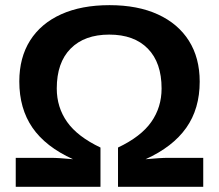

<svg xmlns="http://www.w3.org/2000/svg" viewBox="-20 -718 842 738"><path d="M400.9 -698.2Q509.3 -698.2 586.9 -662.6Q664.6 -627 706.1 -561.3Q747.6 -495.6 747.6 -404.3Q747.6 -299.8 695.8 -226.6Q644 -153.3 539.6 -106Q567.4 -108.4 589.1 -109.9Q610.8 -111.3 626.5 -111.3H761.2V0H433.6V-150.9Q522 -192.9 561.5 -249.3Q601.1 -305.7 601.1 -377.9Q601.1 -477.1 548.3 -531Q495.6 -585 399.9 -585Q304.7 -585 251.5 -531.2Q198.2 -477.5 198.2 -377.9Q198.2 -305.7 238 -249.3Q277.8 -192.9 366.2 -150.9V0H40.5V-111.3H174.3Q190.9 -111.3 212.4 -109.9Q233.9 -108.4 260.7 -106Q155.3 -153.8 104.7 -227.3Q54.2 -300.8 54.2 -404.8Q54.2 -496.6 95.7 -562.3Q137.2 -627.9 215.1 -663.1Q293 -698.2 400.9 -698.2Z"/></svg>

Font: Arimo
Style: Bold
Weight: 700
Designer: Steve Matteson
Foundry: Monotype Imaging Inc.
Version: Version 1.33